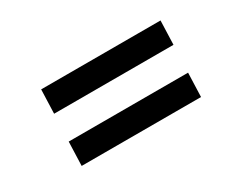

<svg xmlns="http://www.w3.org/2000/svg" viewBox="-53 -602 727 599"><g transform="rotate(-30 310.5 -303.0)"><path d="M114 -352 117 -438H547L544 -352ZM107 -168 110 -254H540L537 -168Z"/></g></svg>

Font: Literata 7pt Medium
Style: Italic
Weight: 500
Italic angle: -2°
Designer: Latin by Veronika Burian and Jose Scaglione. Greek by Irene Vlachou. Cyrillic by Vera Evstafieva
Foundry: TypeTogether
Version: Version 3.002